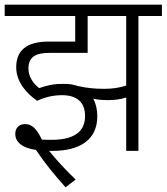

<svg xmlns="http://www.w3.org/2000/svg" viewBox="-20 -642 709 817"><path d="M244 -237C306 -237 342 -208 342 -148C342 -75 285 -47 199 -47C187 -47 173 -47 158 -48C136 -95 115 -114 87 -114C61 -114 45 -98 45 -72C45 -36 77 -12 133 -4C169 50 212 103 259 155L302 122C260 82 221 40 189 0C194 0 199 0 204 0C318 0 394 -46 394 -147C394 -176 388 -201 377 -222C399 -217 420 -216 442 -216C470 -216 495 -220 517 -227V0H569V-574H669V-622H0V-574H300V-465H186C94 -465 49 -428 49 -356C49 -294 92 -245 138 -213C171 -229 208 -237 244 -237ZM422 -264C381 -264 347 -268 311 -276C293 -282 273 -286 251 -285C209 -286 177 -278 147 -267C124 -284 101 -314 101 -350C101 -400 132 -417 191 -417H353V-574H517V-278C487 -268 457 -264 422 -264Z"/></svg>

Font: Noto Sans Devanagari SemiCondensed Light
Style: Regular
Weight: 300
Width: 4
Designer: Jelle Bosma - Monotype Design Team
Foundry: Monotype Imaging Inc.
Version: Version 2.004